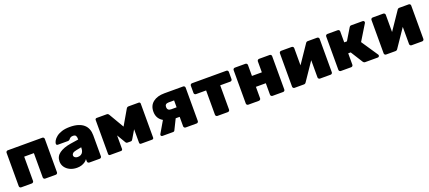

<svg xmlns="http://www.w3.org/2000/svg" viewBox="56 -1527 5663 2534"><g transform="rotate(-20 2887.5 -260.0)"><path d="M78 0Q67 0 59.5 -7.5Q52 -15 52 -26V-494Q52 -505 59.5 -512.5Q67 -520 78 -520H563Q574 -520 581.5 -512.5Q589 -505 589 -494V-26Q589 -15 581.5 -7.5Q574 0 563 0H415Q404 0 396.5 -7.5Q389 -15 389 -26V-367H253V-26Q253 -15 245 -7.5Q237 0 226 0Z M860 10Q805 10 761.5 -11Q718 -32 693.5 -67.5Q669 -103 669 -147Q669 -219 727.5 -260.5Q786 -302 884 -318L1000 -336V-343Q1000 -374 990 -389.5Q980 -405 950 -405Q929 -405 916 -397Q903 -389 892 -374Q882 -363 866 -363H725Q715 -363 708.5 -369Q702 -375 703 -385Q704 -403 718 -427.5Q732 -452 761.5 -475.5Q791 -499 838 -514.5Q885 -530 951 -530Q1018 -530 1066 -515Q1114 -500 1145 -473Q1176 -446 1191 -407.5Q1206 -369 1206 -322V-26Q1206 -15 1198.5 -7.5Q1191 0 1180 0H1035Q1024 0 1016 -7.5Q1008 -15 1008 -26V-58Q995 -38 973.5 -23Q952 -8 923.5 1Q895 10 860 10ZM918 -121Q943 -121 962 -131.5Q981 -142 991.5 -164Q1002 -186 1002 -219V-226L930 -212Q893 -205 878 -192Q863 -179 863 -162Q863 -150 870 -141Q877 -132 889.5 -126.5Q902 -121 918 -121Z M1325 0Q1317 0 1311 -6Q1305 -12 1305 -20V-500Q1305 -508 1311 -514Q1317 -520 1325 -520H1468Q1487 -520 1498 -501L1621 -291L1743 -501Q1754 -520 1774 -520H1917Q1926 -520 1932 -514Q1938 -508 1938 -500V-20Q1938 -12 1932 -6Q1926 0 1916 0H1760Q1751 0 1745.5 -6Q1740 -12 1740 -20V-316L1794 -302L1672 -96Q1667 -87 1661 -81Q1655 -75 1644 -75H1598Q1588 -75 1581 -80.5Q1574 -86 1569 -96L1449 -299L1501 -312V-20Q1501 -12 1495 -6Q1489 0 1481 0Z M2388 0Q2377 0 2369 -7.5Q2361 -15 2361 -26V-159H2291V-164Q2179 -164 2118.5 -210.5Q2058 -257 2058 -341Q2058 -427 2117.5 -473.5Q2177 -520 2277 -520H2541Q2552 -520 2559.5 -512.5Q2567 -505 2567 -494V-26Q2567 -15 2559.5 -7.5Q2552 0 2541 0ZM2061 0Q2052 0 2046 -6Q2040 -12 2040 -20Q2040 -22 2041 -25.5Q2042 -29 2044 -33L2146 -208L2313 -175L2234 -15Q2231 -8 2225 -4Q2219 0 2211 0ZM2289 -291H2366V-388H2291Q2263 -388 2249.5 -376.5Q2236 -365 2236 -341Q2236 -318 2249 -304.5Q2262 -291 2289 -291Z M2834 0Q2823 0 2815.5 -7.5Q2808 -15 2808 -26V-367H2666Q2655 -367 2647.5 -374.5Q2640 -382 2640 -393V-494Q2640 -505 2647.5 -512.5Q2655 -520 2666 -520H3148Q3159 -520 3166.5 -512.5Q3174 -505 3174 -494V-393Q3174 -382 3166.5 -374.5Q3159 -367 3148 -367H3006V-26Q3006 -15 2998 -7.5Q2990 0 2980 0Z M3267 0Q3256 0 3248.5 -7.5Q3241 -15 3241 -26V-494Q3241 -505 3248.5 -512.5Q3256 -520 3267 -520H3415Q3426 -520 3434 -512.5Q3442 -505 3442 -494V-340H3581V-494Q3581 -505 3589 -512.5Q3597 -520 3607 -520H3756Q3767 -520 3774.5 -512.5Q3782 -505 3782 -494V-26Q3782 -15 3774.5 -7.5Q3767 0 3756 0H3607Q3597 0 3589 -7.5Q3581 -15 3581 -26V-187H3442V-26Q3442 -15 3434 -7.5Q3426 0 3415 0Z M3916 0Q3906 0 3898.5 -7.5Q3891 -15 3891 -26V-494Q3891 -505 3898.5 -512.5Q3906 -520 3917 -520H4065Q4076 -520 4084 -512.5Q4092 -505 4092 -494V-154L4039 -174L4262 -503Q4267 -511 4274 -515.5Q4281 -520 4291 -520H4423Q4434 -520 4441.5 -512.5Q4449 -505 4449 -495V-26Q4449 -15 4441.5 -7.5Q4434 0 4423 0H4274Q4264 0 4256 -7.5Q4248 -15 4248 -26V-361L4302 -347L4078 -17Q4073 -9 4065.5 -4.5Q4058 0 4049 0Z M4567 0Q4556 0 4548.5 -7.5Q4541 -15 4541 -26V-494Q4541 -505 4548.5 -512.5Q4556 -520 4567 -520H4712Q4723 -520 4730.5 -512.5Q4738 -505 4738 -494V-340H4776L4874 -503Q4876 -508 4883 -514Q4890 -520 4902 -520H5062Q5072 -520 5078.5 -513.5Q5085 -507 5085 -498Q5085 -494 5083.5 -490Q5082 -486 5080 -483L4948 -267L5104 -35Q5108 -29 5108 -22Q5108 -13 5101.5 -6.5Q5095 0 5085 0H4910Q4898 0 4891.5 -4.5Q4885 -9 4880 -16L4773 -186H4738V-26Q4738 -15 4730.5 -7.5Q4723 0 4712 0Z M5202 0Q5192 0 5184.5 -7.5Q5177 -15 5177 -26V-494Q5177 -505 5184.5 -512.5Q5192 -520 5203 -520H5351Q5362 -520 5370 -512.5Q5378 -505 5378 -494V-154L5325 -174L5548 -503Q5553 -511 5560 -515.5Q5567 -520 5577 -520H5709Q5720 -520 5727.5 -512.5Q5735 -505 5735 -495V-26Q5735 -15 5727.5 -7.5Q5720 0 5709 0H5560Q5550 0 5542 -7.5Q5534 -15 5534 -26V-361L5588 -347L5364 -17Q5359 -9 5351.5 -4.5Q5344 0 5335 0Z"/></g></svg>

Font: Rubik ExtraBold
Style: Regular
Weight: 800
Designer: Hubert and Fischer
Foundry: Hubert and Fischer
Version: Version 2.300;gftools[0.9.30]